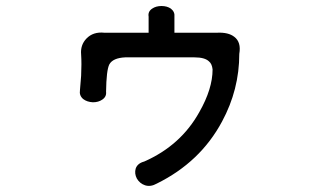

<svg xmlns="http://www.w3.org/2000/svg" viewBox="-20 -605 1040 639"><path d="M474.6 -549.8V-496.1Q433.6 -496.1 407.2 -496.1Q365.2 -496.1 327.1 -496.1Q290 -500 267.6 -476.6Q247.1 -455.1 250 -423.8Q252 -392.6 250 -352.5Q248 -331.1 246.1 -304.7Q243.2 -287.1 256.8 -275.4Q269.5 -265.6 289.1 -264.6Q307.6 -264.6 320.3 -273.4Q335 -283.2 333 -299.8Q334 -371.1 343.8 -390.6Q355.5 -412.1 396.5 -414.1H423.8Q489.3 -414.1 523.4 -414.1Q581.1 -414.1 627 -414.1Q662.1 -414.1 675.8 -400.4Q685.5 -392.6 687.5 -374Q687.5 -309.6 643.6 -232.4Q582 -121.1 460 -67.4Q437.5 -61.5 431.6 -43.9Q426.8 -27.3 435.5 -10.7Q445.3 5.9 462.9 11.7Q481.4 17.6 502 5.9Q646.5 -65.4 718.8 -200.2Q776.4 -306.6 776.4 -425.8Q783.2 -464.8 759.8 -482.4Q740.2 -498 702.1 -496.1Q676.8 -496.1 643.6 -496.1Q623 -496.1 585.9 -496.1H560.5V-548.8Q562.5 -565.4 548.8 -576.2Q536.1 -585 517.6 -585Q499 -585 486.3 -576.2Q471.7 -566.4 474.6 -549.8Z"/></svg>

Font: GungsuhChe
Style: Regular
Weight: 400
Monospace: yes
Version: Version 2.21